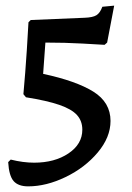

<svg xmlns="http://www.w3.org/2000/svg" viewBox="-20 -558 469 681"><path d="M9 17 18 8Q62 19 101 19Q174 19 223 -14Q272 -47 272 -98Q272 -129 253 -150Q234 -171 190.5 -186Q147 -201 72 -213L63 -224Q70 -301 75 -378.5Q80 -456 81 -479L89 -487L280 -495Q309 -496 322 -504Q335 -512 343 -534L385 -538L360 -407L351 -399Q334 -400 272.5 -403.5Q211 -407 141 -407L133 -296Q250 -271 311 -233Q372 -195 372 -129Q372 -71 326.5 -17Q281 37 212.5 70Q144 103 80 103Q45 103 28.5 84.5Q12 66 9 17Z"/></svg>

Font: Alegreya Medium
Style: Regular
Weight: 500
Designer: Juan Pablo del Peral
Foundry: Huerta Tipografica
Version: Version 2.007; ttfautohint (v1.6)